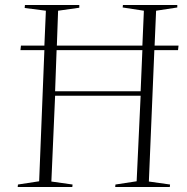

<svg xmlns="http://www.w3.org/2000/svg" viewBox="-20 -750 749 770"><path d="M51 0 52 -10 137 -23 158 -549H62L64 -567H158L164 -707L79 -718L80 -730H298V-719L213 -707L208 -567H551L557 -707L472 -720L473 -730H691V-720L606 -707L600 -567H696L694 -549H599L577 -22L662 -10L661 0H442L443 -10L528 -23L544 -366H201L186 -22L271 -10L270 0ZM201 -384H544L551 -549H207Z"/></svg>

Font: Display Extralight
Style: Italic
Weight: 200
Italic angle: -2°
Designer: Latin by Veronika Burian and Jose Scaglione. Greek by Irene Vlachou. Cyrillic by Vera Evstafieva
Foundry: TypeTogether
Version: Version 3.002